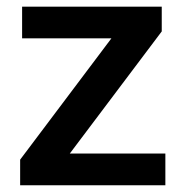

<svg xmlns="http://www.w3.org/2000/svg" viewBox="-20 -548 543 568"><path d="M469.2 -93.8V0H39.6V-75.7L309.6 -434.6H45.4V-528.3H458.5V-455.1L186.5 -93.8Z"/></svg>

Font: Vazirmatn RD UI FD Medium
Style: Regular
Weight: 500
Designer: Saber Rastikerdar
Foundry: Saber Rastikerdar
Version: Version 33.003